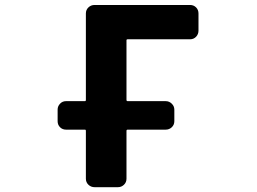

<svg xmlns="http://www.w3.org/2000/svg" viewBox="-20 -776 1040 776"><path d="M362.3 -19.5Q347.7 -19.5 337.4 -29.3Q327.1 -39.1 327.1 -53.7V-247.1Q327.1 -252 323.2 -252H247.1Q232.4 -252 222.7 -261.7Q212.9 -271.5 212.9 -286.1V-333Q212.9 -346.7 222.7 -356.9Q232.4 -367.2 247.1 -367.2H323.2Q327.1 -367.2 327.1 -372.1V-721.7Q327.1 -736.3 337.4 -746.1Q347.7 -755.9 362.3 -755.9H748Q762.7 -755.9 772.5 -746.1Q782.2 -736.3 782.2 -721.7V-652.3Q782.2 -637.7 772.5 -627.4Q762.7 -617.2 748 -617.2H496.1Q491.2 -617.2 491.2 -613.3V-372.1Q491.2 -367.2 496.1 -367.2H649.4Q664.1 -367.2 674.3 -356.9Q684.6 -346.7 684.6 -333V-286.1Q684.6 -271.5 674.3 -261.7Q664.1 -252 649.4 -252H496.1Q491.2 -252 491.2 -247.1V-53.7Q491.2 -39.1 481 -29.3Q470.7 -19.5 457 -19.5Z"/></svg>

Font: Rounded-L Mgen+ 1m bold
Style: Bold
Weight: 700
Designer: [Source Han Sans]
Ryoko NISHIZUKA  (kana & ideographs); Paul D. Hunt (Latin, Greek & Cyrillic); Wenlong ZHANG  (bopomofo
Version: Version 1.059.20150602